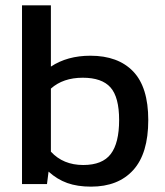

<svg xmlns="http://www.w3.org/2000/svg" viewBox="-20 -694 622 724"><path d="M323.2 9.8Q272 9.8 233.6 -3.9Q195.3 -17.6 163.1 -46.9L157.2 0H63V-673.8H171.9V-442.9Q233.9 -483.9 320.8 -483.9Q425.3 -483.9 482.2 -424.6Q539.1 -365.2 539.1 -241.2Q539.1 -115.2 482.4 -52.7Q425.8 9.8 323.2 9.8ZM293.9 -71.8Q366.2 -71.8 397.7 -113.3Q429.2 -154.8 429.2 -241.2Q429.2 -327.6 396.7 -364.3Q364.3 -400.9 292 -400.9Q217.8 -400.9 171.9 -359.9V-122.1Q218.3 -71.8 293.9 -71.8Z"/></svg>

Font: Kanit
Style: Regular
Weight: 400
Designer: Katatrad Team
Foundry: CadsonDemak
Version: Version 1.000;PS 001.000;hotconv 1.0.88;makeotf.lib2.5.64775